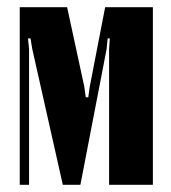

<svg xmlns="http://www.w3.org/2000/svg" viewBox="-20 -515 477 535"><path d="M406 0H284V-378L286 -408H280L277 -378L204 0H155L70 -378L65 -408H58L61 -378V0H35V-495H167L215 -273L219 -244H226L230 -273L273 -495H406Z"/></svg>

Font: Moniqa Black Heading
Style: Regular
Weight: 900
Designer: Rajesh Rajput
Foundry: Rajesh Rajput
Version: Version 1.000